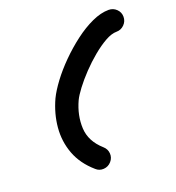

<svg xmlns="http://www.w3.org/2000/svg" viewBox="-120 -687 764 834"><g transform="rotate(-20 262.5 -270.0)"><path d="M525 -541Q525 -520 510 -505Q495 -490 474 -490Q451 -490 421.5 -473.5Q392 -457 360 -430.5Q328 -404 299 -373.5Q270 -343 248.5 -314.5Q227 -286 218 -267Q190 -206 193 -145.5Q196 -85 249 -38Q265 -24 266.5 -3.5Q268 17 254 33Q240 49 219 50.5Q198 52 183 38Q130 -8 108.5 -65.5Q87 -123 92.5 -185.5Q98 -248 126 -309Q141 -340 169 -377.5Q197 -415 234.5 -452.5Q272 -490 313.5 -521.5Q355 -553 396.5 -572Q438 -591 474 -591Q495 -591 510 -576.5Q525 -562 525 -541Z"/></g></svg>

Font: FRB American Cursive Guidelines Arrows Ultra
Style: Bold Italic
Weight: 1000
Italic angle: -25°
Version: Version 2.0;Modular Font Editor K font №1